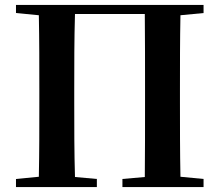

<svg xmlns="http://www.w3.org/2000/svg" viewBox="-20 -761 893 781"><path d="M45 -708 138 -699C140 -598 140 -496 140 -394V-346C140 -243 140 -141 138 -42L45 -33V0H374V-33L285 -41C282 -142 282 -243 282 -347V-394C282 -498 282 -602 285 -704H569C570 -601 570 -498 570 -394V-347C570 -242 570 -141 569 -41L478 -33V0H808V-33L714 -42C712 -143 712 -245 712 -346V-394C712 -497 712 -599 714 -699L808 -708V-741H45Z"/></svg>

Font: Noto Serif CJK HK
Style: Bold
Weight: 700
Designer: Ryoko NISHIZUKA 西塚涼子 (kana & ideographs); Frank Grießhammer (Latin, Greek & Cyrillic); Wenlong ZHANG 张文龙 (bopomofo); San
Foundry: Adobe
Version: Version 2.001;hotconv 1.1.0;makeotfexe 2.6.0